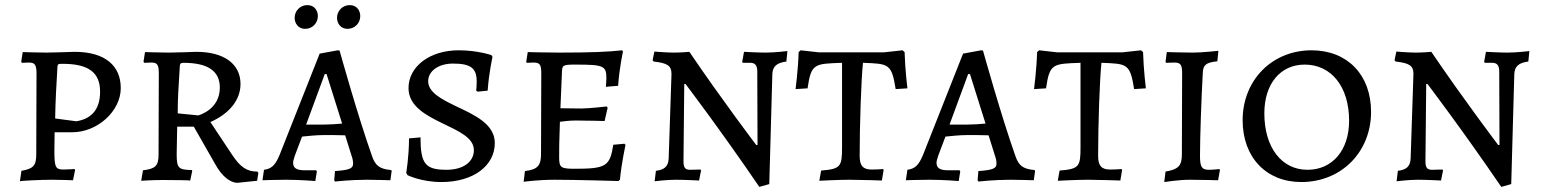

<svg xmlns="http://www.w3.org/2000/svg" viewBox="-20 -704 6045 752"><path d="M58 6C59 4 140 0 184 0C212 0 266 2 266 2L274 -38L272 -42C272 -42 245 -40 229 -40C197 -40 193 -49 193 -116L194 -186H263C362 -186 453 -269 453 -359C453 -444 395 -501 272 -501C272 -501 187 -498 163 -498C131 -498 74 -500 69 -500L63 -462L66 -458C66 -458 83 -459 94 -459C116 -459 123 -450 123 -417L122 -99C122 -55 110 -43 64 -35ZM279 -229 196 -240C197 -304 201 -377 205 -442C206 -454 208 -454 226 -454C327 -454 372 -420 372 -345C372 -278 341 -239 279 -229Z M910 12 987 4 992 -27 988 -32C946 -32 921 -50 889 -98L804 -226C879 -259 922 -313 922 -375C922 -454 857 -501 749 -501C749 -501 672 -498 642 -498C611 -498 548 -500 548 -500L542 -462L545 -458C545 -458 562 -459 573 -459C595 -459 602 -451 602 -418L601 -99C601 -54 589 -43 540 -37L533 4C533 4 577 1 618 1C655 1 725 2 725 3L733 -35L731 -38C678 -39 672 -46 672 -101L674 -208H739L823 -61C848 -15 881 12 910 12ZM757 -252 676 -260C676 -312 679 -364 684 -440C684 -454 687 -458 698 -458C794 -458 841 -426 841 -361C841 -276 762 -254 757 -252Z M1175 -591C1204 -591 1225 -614 1225 -641C1225 -663 1211 -684 1184 -684C1155 -684 1134 -661 1134 -634C1134 -613 1148 -591 1175 -591ZM1341 -591C1370 -591 1391 -614 1391 -641C1391 -663 1377 -684 1350 -684C1321 -684 1300 -661 1300 -634C1300 -613 1314 -591 1341 -591ZM1292 7C1292 7 1353 0 1418 0C1448 0 1509 2 1509 2L1514 -34L1512 -38C1467 -42 1450 -55 1437 -93C1380 -254 1310 -506 1310 -506L1303 -507L1232 -494L1075 -97C1058 -56 1043 -43 1014 -39L1008 2C1008 2 1059 0 1100 0C1154 0 1215 5 1215 5L1221 -33L1218 -37H1175C1142 -37 1128 -45 1128 -67C1128 -73 1131 -82 1135 -95L1163 -169C1182 -171 1219 -175 1249 -175C1271 -175 1312 -175 1332 -174L1356 -97C1361 -84 1363 -72 1363 -63C1363 -44 1348 -38 1292 -34L1289 2ZM1179 -216 1252 -414H1259L1320 -220C1301 -218 1268 -216 1247 -216Z M1709 9C1833 9 1918 -54 1918 -144C1918 -218 1838 -254 1768 -287C1710 -315 1657 -342 1657 -386C1657 -426 1698 -455 1754 -455C1824 -455 1847 -437 1847 -385C1847 -364 1845 -349 1845 -349L1851 -345L1890 -349C1895 -420 1909 -481 1909 -481L1905 -488C1905 -488 1851 -507 1776 -507C1664 -507 1580 -444 1580 -359C1580 -289 1647 -253 1713 -221C1775 -191 1836 -165 1836 -116C1836 -69 1793 -39 1729 -39C1646 -39 1627 -62 1627 -166L1582 -162C1582 -90 1571 -27 1571 -27L1576 -18C1576 -18 1630 9 1709 9Z M2031 8C2031 8 2087 0 2152 0C2236 0 2402 5 2402 5L2408 0C2415 -70 2430 -136 2430 -136L2426 -141L2382 -137C2369 -53 2354 -43 2231 -43C2175 -43 2170 -48 2170 -90C2170 -115 2170 -151 2173 -227C2187 -229 2211 -232 2236 -232C2279 -232 2348 -230 2348 -230L2360 -282L2356 -287C2356 -287 2286 -279 2257 -279L2175 -280L2181 -422C2182 -449 2185 -451 2235 -451C2345 -451 2355 -446 2355 -397C2355 -386 2353 -364 2353 -364L2401 -368C2406 -440 2420 -502 2420 -502L2417 -507C2364 -501 2297 -498 2170 -498C2118 -498 2047 -500 2047 -500L2041 -462L2043 -458C2043 -458 2061 -459 2070 -459C2094 -459 2100 -451 2100 -417L2099 -100C2099 -55 2085 -40 2036 -34Z M2947 -136H2942C2942 -136 2809 -311 2680 -501C2680 -501 2648 -498 2619 -498C2592 -498 2543 -502 2543 -502L2536 -468L2540 -463C2594 -457 2610 -447 2610 -414L2599 -84C2598 -52 2582 -39 2549 -35L2544 6C2544 6 2591 0 2627 0C2662 0 2718 3 2718 3L2726 -37L2723 -40L2683 -39C2664 -39 2657 -47 2657 -72L2660 -375H2665C2665 -375 2802 -195 2954 28L2993 17L3005 -413C3006 -444 3022 -458 3060 -463L3064 -504C3064 -504 3014 -498 2979 -498C2949 -498 2894 -501 2894 -501L2887 -462L2889 -458H2919C2937 -458 2946 -448 2946 -425Z M3189 4C3189 4 3266 0 3308 0C3347 0 3434 3 3434 3L3441 -39L3438 -42C3438 -42 3421 -40 3394 -40C3360 -40 3347 -55 3347 -93C3347 -216 3353 -393 3360 -458C3460 -454 3472 -456 3488 -355L3534 -358C3534 -358 3525 -430 3523 -500L3515 -507L3442 -499H3187L3116 -507L3108 -500C3106 -431 3096 -355 3096 -355L3143 -358C3157 -456 3170 -454 3278 -458V-127C3278 -52 3273 -42 3196 -36Z M3812 7C3812 7 3873 0 3938 0C3968 0 4029 2 4029 2L4034 -34L4032 -38C3987 -42 3970 -55 3957 -93C3900 -254 3830 -506 3830 -506L3823 -507L3752 -494L3595 -97C3578 -56 3563 -43 3534 -39L3528 2C3528 2 3579 0 3620 0C3674 0 3735 5 3735 5L3741 -33L3738 -37H3695C3662 -37 3648 -45 3648 -67C3648 -73 3651 -82 3655 -95L3683 -169C3702 -171 3739 -175 3769 -175C3791 -175 3832 -175 3852 -174L3876 -97C3881 -84 3883 -72 3883 -63C3883 -44 3868 -38 3812 -34L3809 2ZM3699 -216 3772 -414H3779L3840 -220C3821 -218 3788 -216 3767 -216Z M4123 4C4123 4 4200 0 4242 0C4281 0 4368 3 4368 3L4375 -39L4372 -42C4372 -42 4355 -40 4328 -40C4294 -40 4281 -55 4281 -93C4281 -216 4287 -393 4294 -458C4394 -454 4406 -456 4422 -355L4468 -358C4468 -358 4459 -430 4457 -500L4449 -507L4376 -499H4121L4050 -507L4042 -500C4040 -431 4030 -355 4030 -355L4077 -358C4091 -456 4104 -454 4212 -458V-127C4212 -52 4207 -42 4130 -36Z M4540 9C4540 9 4597 0 4640 0C4678 0 4751 2 4751 2L4758 -38L4756 -42C4756 -42 4734 -39 4715 -39C4687 -39 4680 -50 4680 -93C4680 -163 4685 -313 4691 -420C4693 -450 4703 -459 4748 -464L4752 -505C4752 -505 4689 -498 4652 -498C4617 -498 4556 -500 4550 -500L4545 -462L4547 -458C4547 -458 4568 -459 4580 -459C4604 -459 4610 -450 4610 -417L4609 -99C4609 -55 4596 -41 4545 -32Z M5077 9C5233 9 5350 -108 5350 -266C5350 -411 5257 -507 5117 -507C4963 -507 4847 -391 4847 -233C4847 -88 4939 9 5077 9ZM5101 -39C5000 -39 4932 -126 4932 -260C4932 -376 4995 -451 5090 -451C5194 -451 5264 -365 5264 -231C5264 -115 5198 -39 5101 -39Z M5853 -136H5848C5848 -136 5715 -311 5586 -501C5586 -501 5554 -498 5525 -498C5498 -498 5449 -502 5449 -502L5442 -468L5446 -463C5500 -457 5516 -447 5516 -414L5505 -84C5504 -52 5488 -39 5455 -35L5450 6C5450 6 5497 0 5533 0C5568 0 5624 3 5624 3L5632 -37L5629 -40L5589 -39C5570 -39 5563 -47 5563 -72L5566 -375H5571C5571 -375 5708 -195 5860 28L5899 17L5911 -413C5912 -444 5928 -458 5966 -463L5970 -504C5970 -504 5920 -498 5885 -498C5855 -498 5800 -501 5800 -501L5793 -462L5795 -458H5825C5843 -458 5852 -448 5852 -425Z"/></svg>

Font: Alegreya SC
Style: Regular
Weight: 400
Designer: Juan Pablo del Peral
Foundry: Huerta Tipografica
Version: Version 2.007;PS 002.007;hotconv 1.0.88;makeotf.lib2.5.64775